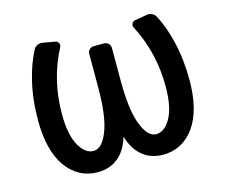

<svg xmlns="http://www.w3.org/2000/svg" viewBox="-105 -902 1209 1032"><g transform="rotate(-15 500.0 -386.0)"><path d="M682.6 -10.7Q607.4 -10.7 558.6 -57.6Q520.5 -93.8 501 -157.2Q501 -158.2 500 -158.2Q499 -158.2 499 -157.2Q480.5 -93.8 442.4 -57.6Q392.6 -10.7 319.3 -10.7Q210.9 -10.7 144.5 -102.5Q112.3 -147.5 95.7 -212.9Q79.1 -278.3 79.1 -362.3Q79.1 -479.5 103.5 -579.1Q123 -663.1 160.2 -735.4Q167 -749 181.6 -755.9Q191.4 -760.7 202.1 -760.7Q206.1 -760.7 210.9 -759.8L278.3 -748Q291 -746.1 296.4 -734.4Q301.8 -722.7 295.9 -711.9Q211.9 -551.8 211.9 -362.3Q211.9 -247.1 246.1 -186.5Q279.3 -127 326.2 -127Q372.1 -127 404.3 -206.1Q437.5 -287.1 437.5 -453.1V-636.7Q437.5 -651.4 447.8 -661.1Q458 -670.9 471.7 -670.9H529.3Q543 -670.9 553.2 -661.1Q563.5 -651.4 563.5 -636.7V-453.1Q563.5 -287.1 596.7 -206.1Q627.9 -127 674.8 -127Q720.7 -127 754.9 -186.5Q789.1 -247.1 789.1 -362.3Q789.1 -551.8 705.1 -711.9Q699.2 -722.7 704.6 -734.4Q710 -746.1 722.7 -748L790 -759.8Q794.9 -760.7 798.8 -760.7Q809.6 -760.7 819.3 -755.9Q834 -749 840.8 -735.4Q877.9 -663.1 897.5 -579.1Q921.9 -479.5 921.9 -362.3Q921.9 -278.3 905.3 -212.9Q888.7 -147.5 856.4 -102.5Q790 -10.7 682.6 -10.7Z"/></g></svg>

Font: Rounded-L Mgen+ 1m medium
Style: Regular
Weight: 500
Designer: [Source Han Sans]
Ryoko NISHIZUKA  (kana & ideographs); Paul D. Hunt (Latin, Greek & Cyrillic); Wenlong ZHANG  (bopomofo
Version: Version 1.059.20150602